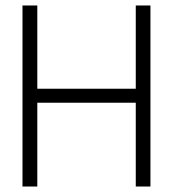

<svg xmlns="http://www.w3.org/2000/svg" viewBox="-20 -680 652 700"><path d="M475 -305.5H116V0H62V-660H116V-356.5H475V-660H528.5V0H475Z"/></svg>

Font: League Spartan Light
Style: Regular
Weight: 277
Foundry: The League of Moveable Type
Version: Version 2.002